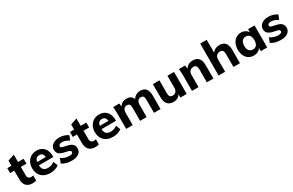

<svg xmlns="http://www.w3.org/2000/svg" viewBox="206 -2280 5853 3832"><g transform="rotate(-30 3133.0 -364.0)"><path d="M251 -394V-197Q251 -155 273 -135.5Q295 -116 330 -116Q352 -116 380 -123V-6Q344 8 293 8Q199 8 149.5 -45Q100 -98 100 -194V-394H4V-507H100V-626L251 -675V-507H380V-394Z M912 -241H578Q582 -170 615 -137.5Q648 -105 713 -105Q752 -105 791 -118Q830 -131 863 -156L903 -54Q867 -25 813.5 -8.5Q760 8 706 8Q578 8 505 -62.5Q432 -133 432 -255Q432 -332 463.5 -392.5Q495 -453 552 -486.5Q609 -520 681 -520Q788 -520 850 -450.5Q912 -381 912 -263ZM581 -316H782Q770 -414 685 -414Q642 -414 615.5 -389Q589 -364 581 -316Z M974 -54 1014 -159Q1054 -130 1103 -114.5Q1152 -99 1203 -99Q1242 -99 1263 -111Q1284 -123 1284 -146Q1284 -165 1269 -176Q1254 -187 1216 -195L1133 -214Q1060 -230 1025.5 -265Q991 -300 991 -358Q991 -405 1018.5 -442Q1046 -479 1095 -499.5Q1144 -520 1208 -520Q1262 -520 1314 -503.5Q1366 -487 1407 -457L1365 -356Q1326 -383 1285.5 -397Q1245 -411 1207 -411Q1170 -411 1149 -398Q1128 -385 1128 -362Q1128 -345 1140.5 -334.5Q1153 -324 1185 -317L1270 -298Q1348 -280 1383 -244Q1418 -208 1418 -148Q1418 -76 1360 -34Q1302 8 1201 8Q1057 8 974 -54Z M1695 -394V-197Q1695 -155 1717 -135.5Q1739 -116 1774 -116Q1796 -116 1824 -123V-6Q1788 8 1737 8Q1643 8 1593.5 -45Q1544 -98 1544 -194V-394H1448V-507H1544V-626L1695 -675V-507H1824V-394Z M2356 -241H2022Q2026 -170 2059 -137.5Q2092 -105 2157 -105Q2196 -105 2235 -118Q2274 -131 2307 -156L2347 -54Q2311 -25 2257.5 -8.5Q2204 8 2150 8Q2022 8 1949 -62.5Q1876 -133 1876 -255Q1876 -332 1907.5 -392.5Q1939 -453 1996 -486.5Q2053 -520 2125 -520Q2232 -520 2294 -450.5Q2356 -381 2356 -263ZM2025 -316H2226Q2214 -414 2129 -414Q2086 -414 2059.5 -389Q2033 -364 2025 -316Z M3243 -307V0H3092V-302Q3092 -355 3075 -378.5Q3058 -402 3019 -402Q2973 -402 2948 -370Q2923 -338 2923 -280V0H2772V-302Q2772 -354 2754.5 -378Q2737 -402 2699 -402Q2653 -402 2627.5 -370Q2602 -338 2602 -280V0H2451V-362Q2451 -443 2443 -507H2585L2594 -431Q2617 -474 2658.5 -497Q2700 -520 2754 -520Q2867 -520 2904 -426Q2929 -469 2973.5 -494.5Q3018 -520 3071 -520Q3158 -520 3200.5 -467.5Q3243 -415 3243 -307Z M3846 -507V0H3699V-74Q3675 -34 3636 -13Q3597 8 3548 8Q3453 8 3406 -45Q3359 -98 3359 -205V-507H3510V-202Q3510 -110 3589 -110Q3636 -110 3665 -142Q3694 -174 3694 -226V-507Z M4461 -307V0H4310V-300Q4310 -353 4290.5 -377.5Q4271 -402 4229 -402Q4179 -402 4149 -370Q4119 -338 4119 -284V0H3968V-362Q3968 -443 3960 -507H4102L4112 -427Q4139 -472 4182.5 -496Q4226 -520 4281 -520Q4461 -520 4461 -307Z M5074 -307V0H4923V-300Q4923 -353 4903.5 -377.5Q4884 -402 4842 -402Q4792 -402 4762 -370Q4732 -338 4732 -284V0H4581V-736H4732V-438Q4759 -478 4801 -499Q4843 -520 4894 -520Q5074 -520 5074 -307Z M5702 -507V0H5553V-75Q5530 -36 5488 -14Q5446 8 5393 8Q5327 8 5276.5 -24Q5226 -56 5197.5 -115.5Q5169 -175 5169 -253Q5169 -331 5197.5 -392Q5226 -453 5277 -486.5Q5328 -520 5393 -520Q5446 -520 5488 -497Q5530 -474 5553 -435V-507ZM5553 -255Q5553 -327 5523 -365.5Q5493 -404 5437 -404Q5381 -404 5350 -364Q5319 -324 5319 -253Q5319 -182 5349.5 -144.5Q5380 -107 5437 -107Q5493 -107 5523 -145Q5553 -183 5553 -255Z M5791 -54 5831 -159Q5871 -130 5920 -114.5Q5969 -99 6020 -99Q6059 -99 6080 -111Q6101 -123 6101 -146Q6101 -165 6086 -176Q6071 -187 6033 -195L5950 -214Q5877 -230 5842.5 -265Q5808 -300 5808 -358Q5808 -405 5835.5 -442Q5863 -479 5912 -499.5Q5961 -520 6025 -520Q6079 -520 6131 -503.5Q6183 -487 6224 -457L6182 -356Q6143 -383 6102.5 -397Q6062 -411 6024 -411Q5987 -411 5966 -398Q5945 -385 5945 -362Q5945 -345 5957.5 -334.5Q5970 -324 6002 -317L6087 -298Q6165 -280 6200 -244Q6235 -208 6235 -148Q6235 -76 6177 -34Q6119 8 6018 8Q5874 8 5791 -54Z"/></g></svg>

Font: Muli ExtraBold
Style: Regular
Weight: 800
Designer: Vernon Adams
Foundry: Vernon Adams
Version: Version 2.000